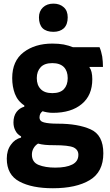

<svg xmlns="http://www.w3.org/2000/svg" viewBox="-20 -753 592 1037"><path d="M111.3 -176.8Q85.9 -169.9 69.3 -148.4Q52.7 -126 52.7 -91.8Q52.7 -66.4 63.5 -46.9Q73.2 -27.3 93.8 -16.6Q93.8 -14.6 93.8 -9.8Q60.5 -2 39.1 28.3Q16.6 58.6 16.6 103.5Q16.6 191.4 85 227.5Q152.3 263.7 265.6 263.7Q391.6 263.7 464.8 219.7Q538.1 175.8 538.1 75.2Q538.1 -24.4 468.8 -54.7Q400.4 -85 293 -85Q243.2 -85 217.8 -91.8Q193.4 -97.7 193.4 -119.1Q193.4 -127.9 197.3 -137.7Q202.1 -146.5 210 -152.3Q217.8 -149.4 233.4 -146.5Q249 -143.6 265.6 -143.6Q365.2 -143.6 421.9 -191.4Q478.5 -238.3 478.5 -325.2Q478.5 -346.7 474.6 -363.3Q470.7 -379.9 463.9 -386.7Q463.9 -388.7 463.9 -391.6Q482.4 -391.6 536.1 -391.6Q536.1 -418.9 532.2 -447.3Q527.3 -475.6 517.6 -498Q469.7 -498 374 -498Q352.5 -506.8 324.2 -512.7Q296.9 -517.6 262.7 -517.6Q168.9 -517.6 107.4 -470.7Q45.9 -423.8 45.9 -331.1Q45.9 -285.2 60.5 -246.1Q76.2 -206.1 111.3 -183.6Q111.3 -181.6 111.3 -176.8ZM272.5 31.2Q349.6 31.2 377 43Q403.3 55.7 403.3 83Q403.3 119.1 370.1 135.7Q337.9 152.3 278.3 152.3Q224.6 152.3 188.5 137.7Q152.3 123 152.3 82Q152.3 63.5 161.1 47.9Q169.9 32.2 185.5 22.5Q203.1 27.3 223.6 29.3Q243.2 31.2 272.5 31.2ZM178.7 -331.1Q178.7 -368.2 200.2 -390.6Q220.7 -412.1 262.7 -412.1Q303.7 -412.1 325.2 -390.6Q345.7 -369.1 345.7 -331.1Q345.7 -293.9 325.2 -271.5Q304.7 -250 262.7 -250Q220.7 -250 200.2 -271.5Q178.7 -293 178.7 -331.1ZM268.6 -733.4Q233.4 -733.4 211.9 -712.9Q190.4 -692.4 190.4 -659.2Q190.4 -621.1 210 -600.6Q230.5 -581.1 268.6 -581.1Q303.7 -581.1 325.2 -600.6Q345.7 -621.1 345.7 -659.2Q345.7 -695.3 324.2 -713.9Q302.7 -733.4 268.6 -733.4Z"/></svg>

Font: cl
Style: Bold
Weight: 400
Designer: Mitja Miklavcic
Version: Version 7.504; 2011; Build 1021